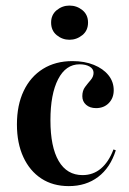

<svg xmlns="http://www.w3.org/2000/svg" viewBox="-20 -643 455 675"><path d="M221.8 11.3Q166.1 11.3 125.4 -15.3Q84.7 -41.9 62.1 -90.7Q39.5 -139.5 39.5 -205.6Q39.5 -273.4 63.3 -323.4Q87.1 -373.4 131 -400.8Q175 -428.2 234.7 -428.2Q277.4 -428.2 310.1 -414.9Q342.7 -401.6 361.3 -378.6Q379.8 -355.6 379.8 -325.8Q379.8 -298.4 362.5 -280.6Q345.2 -262.9 317.7 -262.9Q296 -262.9 282.7 -274.6Q269.4 -286.3 269.4 -304.8Q269.4 -324.2 279 -337.1Q288.7 -350 298.8 -361.7Q308.9 -373.4 308.9 -387.1Q308.9 -400.8 295.2 -408.9Q281.5 -416.9 259.7 -416.9Q211.3 -416.9 184.3 -364.5Q157.3 -312.1 157.3 -220.2Q157.3 -126.6 186.3 -77Q215.3 -27.4 270.2 -27.4Q307.3 -27.4 334.7 -50.4Q362.1 -73.4 379 -117.7L387.1 -114.5Q367.7 -53.2 325 -21Q282.3 11.3 221.8 11.3ZM224.2 -503.2Q199.2 -503.2 179.4 -519.4Q159.7 -535.5 159.7 -563.7Q159.7 -591.1 179.4 -607.3Q199.2 -623.4 224.2 -623.4Q250 -623.4 269.8 -607.3Q289.5 -591.1 289.5 -563.7Q289.5 -535.5 269.4 -519.4Q249.2 -503.2 224.2 -503.2Z"/></svg>

Font: Playfair 144pt SemiCondensed
Style: Bold
Weight: 700
Width: 4
Designer: Claus Eggers Sørensen
Foundry: Claus Eggers Sørensen
Version: Version 2.203